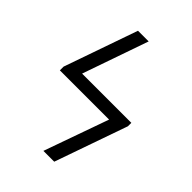

<svg xmlns="http://www.w3.org/2000/svg" viewBox="-208 -801 894 894"><g transform="rotate(45 239.0 -353.5)"><path d="M443.4 -359.4 317.4 0H246.1L359.4 -319.3H35.2V-343.8L162.1 -707H232.4L119.1 -381.8H443.4Z"/></g></svg>

Font: Pretendard JP Light
Style: Regular
Weight: 300
Designer: Base glyphs from Inter by Rasmus Andersson; Hangeul glyphs from Noto Sans CJK(Source Han Sans) by Jang Soo-young and Kan
Foundry: Kil Hyung-jin
Version: Version 1.309